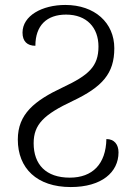

<svg xmlns="http://www.w3.org/2000/svg" viewBox="-20 -745 559 776"><path d="M266 11C391 11 459 -49 459 -129C459 -161 442 -183 410 -183C408 -82 354 -27 262 -27C166 -27 116 -80 116 -166C116 -242 157 -282 274 -337C394 -394 442 -448 442 -550C442 -653 363 -725 244 -725C151 -725 71 -682 71 -613C71 -578 90 -560 123 -560C123 -642 169 -686 247 -686C331 -686 378 -633 378 -557C378 -476 338 -441 234 -392C119 -338 52 -284 52 -181C52 -65 129 11 266 11Z"/></svg>

Font: Noto Serif Georgian Light
Style: Regular
Weight: 300
Designer: Monotype Design Team, Akaki Razmadze
Foundry: Google LLC
Version: Version 2.003